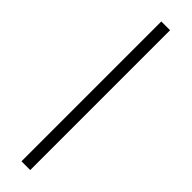

<svg xmlns="http://www.w3.org/2000/svg" viewBox="-255 -709 699 699"><g transform="rotate(45 94.0 -360.0)"><path d="M71 0V-720H116V0Z"/></g></svg>

Font: DM Sans 12pt ExtraLight
Style: Regular
Weight: 250
Version: Version 4.004;gftools[0.9.30]